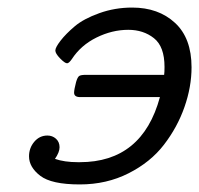

<svg xmlns="http://www.w3.org/2000/svg" viewBox="-20 -484 529 510"><path d="M57.1 -68.8Q57.1 -90.8 71 -107.4Q85 -124 106 -124Q119.1 -124 128.7 -115.5Q138.2 -106.9 138.2 -92.8Q138.2 -79.6 126 -62Q150.9 -53.2 187 -53.2H191.9Q357.9 -53.2 404.8 -226.1H192.9Q176.8 -226.1 176.8 -237.8Q176.8 -245.6 182.1 -266.1Q186 -279.3 190.4 -282.2Q194.8 -285.2 208 -285.2H416Q417 -292 417 -306.2Q417 -360.4 388.9 -382.6Q360.8 -404.8 320.8 -404.8Q277.8 -404.8 236.3 -384.3Q194.8 -363.8 170.9 -327.1Q163.1 -315.9 158.2 -315.9Q152.3 -315.9 139.6 -328.9Q127 -341.8 127 -349.9Q127 -357.9 140.9 -376Q154.8 -394 178.5 -414.1Q202.1 -434.1 243.7 -449Q285.2 -463.9 331.1 -463.9Q400.9 -463.9 444.8 -423.3Q488.8 -382.8 488.8 -305.2Q488.8 -253.4 470 -199.7Q451.2 -146 415.5 -99.6Q379.9 -53.2 321.5 -23.7Q263.2 5.9 191.9 5.9Q116.7 5.9 86.9 -17.1Q57.1 -40 57.1 -68.8Z"/></svg>

Font: CMU Concrete
Style: Italic
Weight: 500
Italic angle: -14.04°
Version: Version 0.7.0